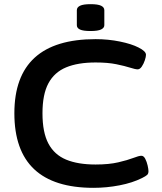

<svg xmlns="http://www.w3.org/2000/svg" viewBox="-20 -895 780 922"><path d="M429 7Q49 7 49 -351Q49 -707 439 -707Q500 -707 556 -695.5Q612 -684 645 -667Q681 -649 681 -632Q681 -622 675.5 -605.5Q670 -589 661 -575.5Q652 -562 641 -562Q630 -562 605 -570Q580 -578 539 -586.5Q498 -595 439 -595Q354 -595 297.5 -571.5Q241 -548 212.5 -495Q184 -442 184 -351Q184 -259 212.5 -205.5Q241 -152 297.5 -128.5Q354 -105 439 -105Q503 -105 548 -115.5Q593 -126 620 -136.5Q647 -147 659 -147Q670 -147 677.5 -132.5Q685 -118 689 -100Q693 -82 693 -73Q693 -61 686.5 -55Q680 -49 662 -40Q616 -17 554 -5Q492 7 429 7ZM415 -746Q380 -746 364.5 -753Q349 -760 349 -774V-846Q349 -860 364.5 -867.5Q380 -875 415 -875Q450 -875 465.5 -867.5Q481 -860 481 -846V-774Q481 -761 465.5 -753.5Q450 -746 415 -746Z"/></svg>

Font: Asap Expanded SemiBold
Style: Regular
Weight: 600
Width: 7
Designer: Pablo Cosgaya
Foundry: Omnibus-Type
Version: Version 3.001; ttfautohint (v1.8.4.7-5d5b)